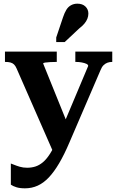

<svg xmlns="http://www.w3.org/2000/svg" viewBox="-20 -792 638 1045"><path d="M359 -90 320 -12 272 41 70 -420Q64 -434 56 -441.5Q48 -449 36.5 -452Q25 -455 8 -455H7V-511H289V-455H287Q270 -455 253 -454Q236 -453 225.5 -451.5Q215 -450 215 -446ZM358 -17Q330 49 302 96.5Q274 144 245.5 174Q217 204 185 218.5Q153 233 116 233Q88 233 69 227Q50 221 39 213V98Q43 99 56 104.5Q69 110 87.5 115.5Q106 121 128 121Q151 121 172 114.5Q193 108 213 91.5Q233 75 252.5 44.5Q272 14 291 -33L308 -72L460 -433Q460 -440 450.5 -444.5Q441 -449 425.5 -452Q410 -455 393 -455H390V-511H591V-455Q577 -455 565.5 -451Q554 -447 544 -437.5Q534 -428 527 -410ZM323 -698Q331 -722 341 -738.5Q351 -755 366.5 -763.5Q382 -772 401 -772Q429 -772 445 -756.5Q461 -741 461 -718Q461 -704 455.5 -690Q450 -676 439 -663Q428 -650 411 -637L332 -563H286V-588Z"/></svg>

Font: Roboto Serif 28pt SemiBold
Style: Regular
Weight: 600
Designer: Greg Gazdowicz
Foundry: Commercial Type
Version: Version 1.008